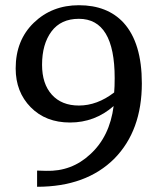

<svg xmlns="http://www.w3.org/2000/svg" viewBox="-20 -703 603 735"><path d="M523 -384Q523 -203 418 -96Q310 12 122 12V-50L156 -49Q254 -46 325 -112Q400 -180 415 -297Q343 -234 248 -234Q155 -234 97.5 -292.5Q40 -351 40 -441Q40 -549 109.5 -616Q179 -683 282 -683Q391 -683 453 -616Q523 -539 523 -384ZM419 -404Q419 -631 282 -631Q213 -631 177 -582.5Q141 -534 141 -455Q141 -382 178.5 -340.5Q216 -299 282 -299Q352 -299 417 -349Q419 -370 419 -404Z"/></svg>

Font: Apparatus SIL
Style: Regular
Weight: 400
Version: Version 1.0